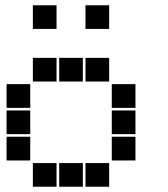

<svg xmlns="http://www.w3.org/2000/svg" viewBox="-20 -715 640 730"><path d="M106 -695Q105 -695 105 -695Q105 -695 105 -694V-606Q105 -605 105 -605Q105 -605 106 -605H194Q195 -605 195 -605Q195 -605 195 -606V-694Q195 -695 195 -695Q195 -695 194 -695ZM306 -695Q305 -695 305 -695Q305 -695 305 -694V-606Q305 -605 305 -605Q305 -605 306 -605H394Q395 -605 395 -605Q395 -605 395 -606V-694Q395 -695 395 -695Q395 -695 394 -695ZM106 -495Q105 -495 105 -495Q105 -495 105 -494V-406Q105 -405 105 -405Q105 -405 106 -405H194Q195 -405 195 -405Q195 -405 195 -406V-494Q195 -495 195 -495Q195 -495 194 -495ZM206 -495Q205 -495 205 -495Q205 -495 205 -494V-406Q205 -405 205 -405Q205 -405 206 -405H294Q295 -405 295 -405Q295 -405 295 -406V-494Q295 -495 295 -495Q295 -495 294 -495ZM306 -495Q305 -495 305 -495Q305 -495 305 -494V-406Q305 -405 305 -405Q305 -405 306 -405H394Q395 -405 395 -405Q395 -405 395 -406V-494Q395 -495 395 -495Q395 -495 394 -495ZM6 -395Q5 -395 5 -395Q5 -395 5 -394V-306Q5 -305 5 -305Q5 -305 6 -305H94Q95 -305 95 -305Q95 -305 95 -306V-394Q95 -395 95 -395Q95 -395 94 -395ZM406 -395Q405 -395 405 -395Q405 -395 405 -394V-306Q405 -305 405 -305Q405 -305 406 -305H494Q495 -305 495 -305Q495 -305 495 -306V-394Q495 -395 495 -395Q495 -395 494 -395ZM6 -295Q5 -295 5 -295Q5 -295 5 -294V-206Q5 -205 5 -205Q5 -205 6 -205H94Q95 -205 95 -205Q95 -205 95 -206V-294Q95 -295 95 -295Q95 -295 94 -295ZM406 -295Q405 -295 405 -295Q405 -295 405 -294V-206Q405 -205 405 -205Q405 -205 406 -205H494Q495 -205 495 -205Q495 -205 495 -206V-294Q495 -295 495 -295Q495 -295 494 -295ZM6 -195Q5 -195 5 -195Q5 -195 5 -194V-106Q5 -105 5 -105Q5 -105 6 -105H94Q95 -105 95 -105Q95 -105 95 -106V-194Q95 -195 95 -195Q95 -195 94 -195ZM406 -195Q405 -195 405 -195Q405 -195 405 -194V-106Q405 -105 405 -105Q405 -105 406 -105H494Q495 -105 495 -105Q495 -105 495 -106V-194Q495 -195 495 -195Q495 -195 494 -195ZM106 -95Q105 -95 105 -95Q105 -95 105 -94V-6Q105 -5 105 -5Q105 -5 106 -5H194Q195 -5 195 -5Q195 -5 195 -6V-94Q195 -95 195 -95Q195 -95 194 -95ZM206 -95Q205 -95 205 -95Q205 -95 205 -94V-6Q205 -5 205 -5Q205 -5 206 -5H294Q295 -5 295 -5Q295 -5 295 -6V-94Q295 -95 295 -95Q295 -95 294 -95ZM306 -95Q305 -95 305 -95Q305 -95 305 -94V-6Q305 -5 305 -5Q305 -5 306 -5H394Q395 -5 395 -5Q395 -5 395 -6V-94Q395 -95 395 -95Q395 -95 394 -95Z"/></svg>

Font: Doto Black
Style: Regular
Weight: 900
Monospace: yes
Version: Version 1.000